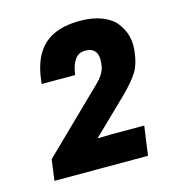

<svg xmlns="http://www.w3.org/2000/svg" viewBox="-70 -848 459 515"><g transform="rotate(-15 159.0 -590.5)"><path d="M195.8 -473.1H291L279.8 -392.1H20L27.8 -450.2L193.8 -611.8Q219.2 -635.7 222.2 -658.2L223.1 -667Q225.1 -687 216.6 -697.5Q208 -708 192.9 -708H188Q154.8 -708 147 -651.9H54.2L55.2 -661.1Q62.5 -726.1 96.9 -757.6Q131.3 -789.1 196.8 -789.1Q231.9 -789.1 257.8 -778.8Q283.7 -768.6 296.6 -751.5Q309.6 -734.4 314.7 -715.8Q319.8 -697.3 317.9 -678.2L316.9 -668.9Q313.5 -637.7 301 -617.2Q288.6 -596.7 259.8 -567.9L161.1 -472.2Z"/></g></svg>

Font: Cooper Hewitt
Style: Semibold Italic
Weight: 710
Designer: Village Type and Design LLC
Foundry: Cooper Hewitt Smithsonian Design Museum
Version: 1.000